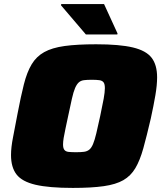

<svg xmlns="http://www.w3.org/2000/svg" viewBox="-20 -913 791 941"><path d="M337 8Q220 8 154 -7.5Q88 -23 61 -58Q34 -93 34 -153Q34 -191 44 -241Q54 -291 66 -356Q82 -440 97 -499.5Q112 -559 135 -597.5Q158 -636 196.5 -657.5Q235 -679 296.5 -687.5Q358 -696 451 -696Q566 -696 631 -680.5Q696 -665 723 -630Q750 -595 750 -534Q750 -496 741.5 -446Q733 -396 719 -332Q699 -246 682.5 -186.5Q666 -127 643.5 -89Q621 -51 584.5 -30Q548 -9 488 -0.5Q428 8 337 8ZM353 -167Q376 -167 391.5 -169Q407 -171 417.5 -179.5Q428 -188 436 -207Q444 -226 452 -259.5Q460 -293 471 -344Q482 -395 488 -428.5Q494 -462 494 -481Q494 -501 487.5 -509.5Q481 -518 467 -520Q453 -522 430 -522Q406 -522 391 -520Q376 -518 366 -509Q356 -500 348 -481.5Q340 -463 332.5 -429.5Q325 -396 314 -344Q307 -310 301 -283Q295 -256 292 -237Q289 -218 289 -205Q289 -187 295.5 -178.5Q302 -170 316.5 -168.5Q331 -167 353 -167ZM401 -744 279 -887 280 -893H490L556 -749L555 -744Z"/></svg>

Font: Saira SemiExpanded Black
Style: Italic
Weight: 900
Width: 6
Italic angle: -12°
Designer: Hector Gatti with collaboration of the Omnibus-Type team
Foundry: Omnibus-Type
Version: Version 1.101